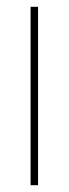

<svg xmlns="http://www.w3.org/2000/svg" viewBox="-20 -545 202 565"><path d="M70 0V-525H92V0Z"/></svg>

Font: Lexend Deca Thin
Style: Regular
Weight: 250
Designer: Bonnie Shaver-Troup, Thomas Jockin
Foundry: Lexend
Version: Version 1.007